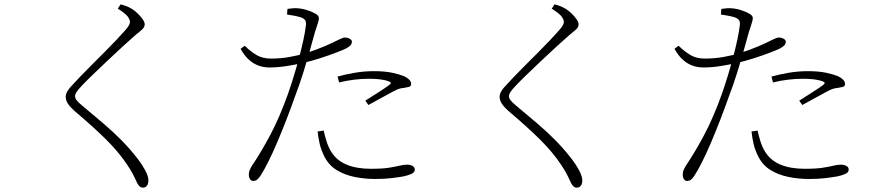

<svg xmlns="http://www.w3.org/2000/svg" viewBox="-20 -808 4040 885"><path d="M639 57Q630 57 623.5 51Q617 45 613 37Q606 23 596.5 2.5Q587 -18 566 -49Q529 -105 472 -162Q415 -219 323 -297Q304 -314 293.5 -329.5Q283 -345 283 -362Q283 -374 290.5 -387Q298 -400 308 -410Q323 -427 347.5 -452.5Q372 -478 402 -508Q432 -538 461.5 -567.5Q491 -597 515.5 -623Q540 -649 555 -666Q569 -682 574 -690.5Q579 -699 579 -707Q579 -718 568.5 -732Q558 -746 523 -768L536 -788Q551 -784 563 -779.5Q575 -775 588 -767Q601 -759 614.5 -746Q628 -733 637.5 -719.5Q647 -706 647 -696Q647 -688 643 -681.5Q639 -675 630 -667.5Q621 -660 605 -647Q581 -626 546 -594Q511 -562 474 -527Q437 -492 406.5 -462.5Q376 -433 361 -417Q339 -394 332.5 -383.5Q326 -373 326 -365Q326 -355 334 -345Q342 -335 359 -321Q412 -277 456.5 -239Q501 -201 539.5 -162Q578 -123 614 -77Q633 -53 648.5 -24.5Q664 4 664 24Q664 36 660.5 43Q657 50 651.5 53.5Q646 57 639 57Z M1146 26Q1138 26 1132.5 17.5Q1127 9 1127 -2Q1127 -9 1128 -14.5Q1129 -20 1132 -26.5Q1135 -33 1140 -42Q1182 -104 1225 -184.5Q1268 -265 1307 -374Q1321 -414 1334.5 -458Q1348 -502 1359.5 -545.5Q1371 -589 1379 -626.5Q1387 -664 1390 -691Q1392 -707 1386.5 -715Q1381 -723 1367 -728Q1351 -733 1334 -736Q1317 -739 1303 -741L1305 -767Q1319 -769 1331.5 -770Q1344 -771 1361 -769Q1374 -768 1395 -761.5Q1416 -755 1433 -745.5Q1450 -736 1450 -725Q1450 -718 1447 -707.5Q1444 -697 1440 -685Q1436 -673 1432 -661Q1423 -628 1409 -578Q1395 -528 1377.5 -472Q1360 -416 1340 -364Q1321 -310 1300 -256Q1279 -202 1258 -152.5Q1237 -103 1217 -63Q1197 -23 1180 3Q1171 16 1164 21Q1157 26 1146 26ZM1710 17Q1660 17 1614 7.5Q1568 -2 1532 -24Q1496 -46 1476 -85Q1460 -116 1453.5 -145Q1447 -174 1444 -202L1472 -206Q1477 -183 1485 -157Q1493 -131 1507 -108Q1532 -68 1578 -49Q1624 -30 1690 -30Q1743 -30 1773.5 -35Q1804 -40 1822.5 -44.5Q1841 -49 1857 -49Q1866 -49 1874 -46.5Q1882 -44 1887 -39Q1892 -34 1892 -26Q1892 -13 1875.5 -6Q1859 1 1840 5Q1818 9 1784.5 13Q1751 17 1710 17ZM1222 -497Q1196 -497 1172 -505.5Q1148 -514 1127 -533Q1106 -552 1089 -583L1108 -597Q1137 -569 1164 -553.5Q1191 -538 1229 -538Q1274 -538 1315.5 -545.5Q1357 -553 1389 -563Q1437 -578 1475.5 -594.5Q1514 -611 1541 -625Q1551 -630 1558 -632.5Q1565 -635 1571 -635Q1578 -635 1585 -632.5Q1592 -630 1597 -626Q1602 -622 1602 -617Q1602 -606 1595.5 -599Q1589 -592 1572 -583Q1562 -578 1529.5 -565.5Q1497 -553 1455 -539.5Q1413 -526 1373 -517Q1342 -510 1301 -503.5Q1260 -497 1222 -497ZM1664 -344Q1682 -356 1705.5 -370.5Q1729 -385 1749 -398.5Q1769 -412 1776 -418Q1788 -428 1772 -433Q1753 -440 1729.5 -442.5Q1706 -445 1683 -445Q1646 -445 1610.5 -440.5Q1575 -436 1543 -428L1536 -455Q1571 -465 1615 -472.5Q1659 -480 1704 -480Q1754 -480 1788.5 -472.5Q1823 -465 1842 -457Q1857 -450 1866 -441Q1875 -432 1875 -421Q1875 -410 1865 -407.5Q1855 -405 1843 -403Q1829 -402 1817.5 -398Q1806 -394 1786 -383Q1767 -373 1735.5 -355.5Q1704 -338 1678 -324Z M2639 57Q2630 57 2623.5 51Q2617 45 2613 37Q2606 23 2596.5 2.5Q2587 -18 2566 -49Q2529 -105 2472 -162Q2415 -219 2323 -297Q2304 -314 2293.5 -329.5Q2283 -345 2283 -362Q2283 -374 2290.5 -387Q2298 -400 2308 -410Q2323 -427 2347.5 -452.5Q2372 -478 2402 -508Q2432 -538 2461.5 -567.5Q2491 -597 2515.5 -623Q2540 -649 2555 -666Q2569 -682 2574 -690.5Q2579 -699 2579 -707Q2579 -718 2568.5 -732Q2558 -746 2523 -768L2536 -788Q2551 -784 2563 -779.5Q2575 -775 2588 -767Q2601 -759 2614.5 -746Q2628 -733 2637.5 -719.5Q2647 -706 2647 -696Q2647 -688 2643 -681.5Q2639 -675 2630 -667.5Q2621 -660 2605 -647Q2581 -626 2546 -594Q2511 -562 2474 -527Q2437 -492 2406.5 -462.5Q2376 -433 2361 -417Q2339 -394 2332.5 -383.5Q2326 -373 2326 -365Q2326 -355 2334 -345Q2342 -335 2359 -321Q2412 -277 2456.5 -239Q2501 -201 2539.5 -162Q2578 -123 2614 -77Q2633 -53 2648.5 -24.5Q2664 4 2664 24Q2664 36 2660.5 43Q2657 50 2651.5 53.5Q2646 57 2639 57Z M3146 26Q3138 26 3132.5 17.5Q3127 9 3127 -2Q3127 -9 3128 -14.5Q3129 -20 3132 -26.5Q3135 -33 3140 -42Q3182 -104 3225 -184.5Q3268 -265 3307 -374Q3321 -414 3334.5 -458Q3348 -502 3359.5 -545.5Q3371 -589 3379 -626.5Q3387 -664 3390 -691Q3392 -707 3386.5 -715Q3381 -723 3367 -728Q3351 -733 3334 -736Q3317 -739 3303 -741L3305 -767Q3319 -769 3331.5 -770Q3344 -771 3361 -769Q3374 -768 3395 -761.5Q3416 -755 3433 -745.5Q3450 -736 3450 -725Q3450 -718 3447 -707.5Q3444 -697 3440 -685Q3436 -673 3432 -661Q3423 -628 3409 -578Q3395 -528 3377.5 -472Q3360 -416 3340 -364Q3321 -310 3300 -256Q3279 -202 3258 -152.5Q3237 -103 3217 -63Q3197 -23 3180 3Q3171 16 3164 21Q3157 26 3146 26ZM3710 17Q3660 17 3614 7.5Q3568 -2 3532 -24Q3496 -46 3476 -85Q3460 -116 3453.5 -145Q3447 -174 3444 -202L3472 -206Q3477 -183 3485 -157Q3493 -131 3507 -108Q3532 -68 3578 -49Q3624 -30 3690 -30Q3743 -30 3773.5 -35Q3804 -40 3822.5 -44.5Q3841 -49 3857 -49Q3866 -49 3874 -46.5Q3882 -44 3887 -39Q3892 -34 3892 -26Q3892 -13 3875.5 -6Q3859 1 3840 5Q3818 9 3784.5 13Q3751 17 3710 17ZM3222 -497Q3196 -497 3172 -505.5Q3148 -514 3127 -533Q3106 -552 3089 -583L3108 -597Q3137 -569 3164 -553.5Q3191 -538 3229 -538Q3274 -538 3315.5 -545.5Q3357 -553 3389 -563Q3437 -578 3475.5 -594.5Q3514 -611 3541 -625Q3551 -630 3558 -632.5Q3565 -635 3571 -635Q3578 -635 3585 -632.5Q3592 -630 3597 -626Q3602 -622 3602 -617Q3602 -606 3595.5 -599Q3589 -592 3572 -583Q3562 -578 3529.5 -565.5Q3497 -553 3455 -539.5Q3413 -526 3373 -517Q3342 -510 3301 -503.5Q3260 -497 3222 -497ZM3664 -344Q3682 -356 3705.5 -370.5Q3729 -385 3749 -398.5Q3769 -412 3776 -418Q3788 -428 3772 -433Q3753 -440 3729.5 -442.5Q3706 -445 3683 -445Q3646 -445 3610.5 -440.5Q3575 -436 3543 -428L3536 -455Q3571 -465 3615 -472.5Q3659 -480 3704 -480Q3754 -480 3788.5 -472.5Q3823 -465 3842 -457Q3857 -450 3866 -441Q3875 -432 3875 -421Q3875 -410 3865 -407.5Q3855 -405 3843 -403Q3829 -402 3817.5 -398Q3806 -394 3786 -383Q3767 -373 3735.5 -355.5Q3704 -338 3678 -324Z"/></svg>

Font: Noto Serif JP ExtraLight
Style: Regular
Weight: 200
Designer: Ryoko NISHIZUKA  (kana & ideographs); Frank Grießhammer (Latin, Greek & Cyrillic); Wenlong ZHANG  (bopomofo); Sandoll Co
Foundry: Adobe
Version: Version 2.002-H1;hotconv 1.1.0;makeotfexe 2.6.0